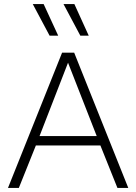

<svg xmlns="http://www.w3.org/2000/svg" viewBox="-20 -917 665 937"><path d="M606 0H553L470 -207H155L72 0H19L283 -660H342ZM173 -253H452L312 -611ZM193 -897 264 -743H222L140 -897ZM343 -897 413 -743H372L290 -897Z"/></svg>

Font: Work Sans Light
Style: Regular
Weight: 300
Designer: Wei Huang
Foundry: Wei Huang
Version: Version 2.012; ttfautohint (v1.8.3)